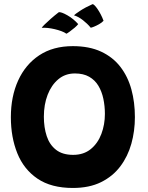

<svg xmlns="http://www.w3.org/2000/svg" viewBox="-20 -883 717 928"><path d="M332 25.5Q227.5 25.5 161.2 -19.5Q95 -64.5 63.8 -142Q32.5 -219.5 32.5 -316.5Q32.5 -416.5 67.8 -494Q103 -571.5 169.8 -615.8Q236.5 -660 332 -660Q411.5 -660 468.5 -633.5Q525.5 -607 561.8 -560Q598 -513 615 -451Q632 -389 632 -317Q632 -249.5 614.8 -188Q597.5 -126.5 561.2 -78.5Q525 -30.5 468.2 -2.5Q411.5 25.5 332 25.5ZM333.5 -134.5Q384.5 -134.5 418.8 -162.5Q453 -190.5 470 -235.8Q487 -281 487 -332.5Q487 -370.5 479.5 -405.8Q472 -441 455.5 -468.5Q439 -496 411 -512Q383 -528 342 -528Q295.5 -528 262 -500Q228.5 -472 210.2 -424.8Q192 -377.5 192 -319Q192 -267 205.8 -225.2Q219.5 -183.5 250.8 -159Q282 -134.5 333.5 -134.5ZM263.5 -823.5Q268.5 -825.5 279.8 -821.5Q291 -817.5 305.5 -809.2Q320 -801 333.8 -789.8Q347.5 -778.5 358 -766.5Q353 -759.5 341 -749.2Q329 -739 317.2 -730.5Q305.5 -722 301 -720Q291.5 -727 276.5 -732.5Q261.5 -738 244.5 -742Q227.5 -746 211.2 -747.8Q195 -749.5 181.5 -748.5Q184 -753 195.8 -764.8Q207.5 -776.5 225.5 -792.2Q243.5 -808 263.5 -823.5ZM427.5 -863Q431.5 -863 438 -856.2Q444.5 -849.5 452 -838.5Q459.5 -827.5 467 -813.2Q474.5 -799 480.5 -782.5Q471.5 -773 458.5 -765.8Q445.5 -758.5 434.2 -754Q423 -749.5 418.5 -749Q410.5 -759 400.8 -768.2Q391 -777.5 380.8 -785.5Q370.5 -793.5 359.8 -799.5Q349 -805.5 337.5 -809Q342.5 -814.5 367.5 -831Q392.5 -847.5 427.5 -863Z"/></svg>

Font: Grandstander Thin
Style: Bold
Weight: 700
Version: Version 1.200